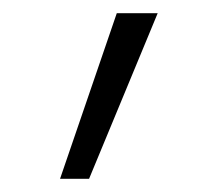

<svg xmlns="http://www.w3.org/2000/svg" viewBox="-20 -705 330 291"><path d="M115 -434H71L157 -685H219Z"/></svg>

Font: Trujillo Light
Style: Regular
Weight: 300
Designer: Fira Sans original fonts by bBox Type GmbH, Carrois Corporate GbR, & Edenspiekermann AG / Changes by Cristiano Sobral
Foundry: Fira Sans original fonts by bBox Type GmbH, Carrois Corporate GbR, & Edenspiekermann AG / Changes by Cristiano Sobral
Version: Version 4.301;July 28, 2020;FontCreator 13.0.0.2655 64-bit